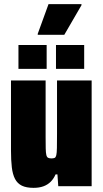

<svg xmlns="http://www.w3.org/2000/svg" viewBox="-20 -898 497 926"><path d="M142 8Q107 8 85.5 -2.5Q64 -13 52.5 -35Q41 -57 37 -91Q33 -125 33 -172V-510H200V-238Q200 -203 200.5 -182Q201 -161 203.5 -150.5Q206 -140 212 -137Q218 -134 228 -134Q238 -134 243.5 -136.5Q249 -139 251.5 -149.5Q254 -160 254.5 -184.5Q255 -209 255 -252V-510H422V0H261L257 -57H248Q239 -36 224.5 -21.5Q210 -7 189.5 0.5Q169 8 142 8ZM69 -566V-681H205V-566ZM250 -566V-681H386V-566ZM162 -730V-735L214 -878H373V-873L290 -730Z"/></svg>

Font: Saira Condensed Black
Style: Regular
Weight: 900
Width: 3
Designer: Hector Gatti with collaboration of the Omnibus-Type team
Foundry: Omnibus-Type
Version: Version 1.101